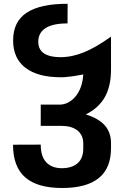

<svg xmlns="http://www.w3.org/2000/svg" viewBox="-20 -777 642 994"><path d="M302.2 196.3Q173.3 196.3 110.4 141.1Q47.4 85.9 47.4 -27.8L190.9 -28.3Q190.9 33.2 219.7 63.5Q248.5 93.8 300.8 93.8Q324.2 93.8 345.2 87.6Q366.2 81.5 380.9 68.8Q411.1 43 411.1 -7.8V-33.7Q411.1 -56.2 403.1 -73.5Q395 -90.8 379.9 -102.5Q349.6 -125.5 296.4 -125.5H190.9V-235.4H294.9Q317.4 -237.3 337.6 -249Q357.9 -260.7 373.5 -280.8Q388.7 -299.8 398.7 -327.4Q408.7 -355 411.1 -391.6Q409.7 -391.6 408.9 -391.4Q408.2 -391.1 406 -390.6Q403.8 -390.1 399.4 -389.4Q395 -388.7 386.2 -387.2Q379.4 -385.7 373.3 -384.8Q367.2 -383.8 360.6 -382.8Q354 -381.8 346.2 -380.9Q338.4 -379.9 327.6 -378.9Q320.3 -377.9 313.2 -377.4Q306.2 -377 295.9 -377Q234.9 -377 189 -389.4Q143.1 -401.9 111.3 -426.3Q47.9 -475.1 47.9 -567.9Q47.9 -665 118.4 -711.4Q189 -757.8 330.1 -757.3L329.6 -655.8Q252.9 -655.8 215.6 -631.3Q178.2 -606.9 178.2 -561.5Q178.2 -520 208 -500.5Q237.8 -481 292 -481Q322.8 -481 353.3 -487.3Q383.8 -493.7 415.8 -506.8Q447.8 -520 482.2 -540Q516.6 -560.1 554.7 -587.4V-416.5Q554.7 -330.6 522.5 -273.9Q490.2 -217.3 424.3 -184.6Q490.2 -164.1 522.5 -127.9Q554.7 -91.8 554.7 -35.6V-9.8Q554.7 93.8 491.2 145Q427.7 196.3 302.2 196.3Z"/></svg>

Font: Hack
Style: Bold
Weight: 700
Monospace: yes
Designer: Christopher Simpkins
Foundry: Christopher Simpkins
Version: Version 2.017